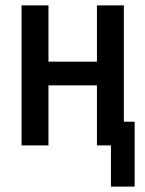

<svg xmlns="http://www.w3.org/2000/svg" viewBox="-20 -540 540 713"><path d="M392 153V0H340V-223H160V0H60V-520H160V-311H340V-520H440V-88H480V153Z"/></svg>

Font: Iosevka Semibold
Style: Regular
Weight: 600
Monospace: yes
Designer: Belleve Invis
Foundry: Belleve Invis
Version: Version 33.2.3; ttfautohint (v1.8.4)